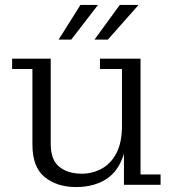

<svg xmlns="http://www.w3.org/2000/svg" viewBox="-20 -747 705 776"><path d="M362 -587 464 -727H540L416 -587ZM217 -587 305 -727H376L268 -587ZM287 9Q211 9 161 -31Q111 -71 111 -163V-468H29V-510H185V-165Q185 -101 219.5 -73Q254 -45 311 -45Q353 -45 390.5 -65Q428 -85 450.5 -128Q473 -171 473 -239V-468H384V-510H548V-42H629V0H481V-126Q460 -56 410 -23.5Q360 9 287 9Z"/></svg>

Font: Montagu Slab 16pt Light
Style: Regular
Weight: 300
Designer: Florian Karsten
Foundry: Florian Karsten
Version: Version 1.000; ttfautohint (v1.8.3)